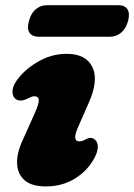

<svg xmlns="http://www.w3.org/2000/svg" viewBox="-20 -688 506 724"><path d="M279.5 -155Q285.5 -155 290.2 -156.5Q295 -158 304.5 -163Q323.5 -174 338.5 -161Q348.5 -152.5 348.8 -134.5Q349 -116.5 335.5 -91Q309.5 -43.5 261.8 -14.2Q214 15 153 15Q100 15 73.2 -8Q46.5 -31 44.5 -69.8Q42.5 -108.5 63.5 -155L111 -261Q128 -299 126.2 -312Q124.5 -325 109.5 -325Q103 -325 96.8 -322.2Q90.5 -319.5 81 -315Q67.5 -308.5 57.2 -308.8Q47 -309 40 -314Q27.5 -322.5 27 -341.5Q26.5 -360.5 42 -383Q70 -424 121.8 -454.5Q173.5 -485 231.5 -485Q304 -485 328.2 -435.5Q352.5 -386 315 -301L274.5 -209Q250.5 -155 279.5 -155ZM89 -608.5Q96.5 -638 115 -653.2Q133.5 -668.5 158 -668.5H426Q450.5 -668.5 460.5 -653.2Q470.5 -638 463 -609Q455 -580 436.8 -564.8Q418.5 -549.5 394 -549.5H126Q101.5 -549.5 91.2 -564.8Q81 -580 89 -608.5Z"/></svg>

Font: Fraunces 9pt S100 Black
Style: Italic
Weight: 900
Italic angle: -16°
Version: Version 1.000; ttfautohint (v1.8.3)